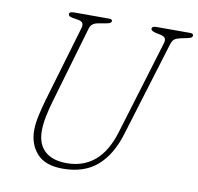

<svg xmlns="http://www.w3.org/2000/svg" viewBox="-80 -783 910 881"><g transform="rotate(10 375.5 -342.5)"><path d="M493 -196.5 625 -630.5Q630 -645.5 626 -654.5Q622 -663.5 605.5 -667.5L578 -673.5Q558 -679 558 -687.5Q558 -700 578 -700H736Q751 -700 751 -690.5Q751 -685 746.8 -681.2Q742.5 -677.5 727.5 -674.5L697 -668Q680 -664.5 670 -657.8Q660 -651 654 -631.5L518.5 -189.5Q488.5 -90.5 427.8 -37.8Q367 15 267.5 15Q185 15 146.5 -28.8Q108 -72.5 108.5 -138.5Q109 -169 117.2 -206.5Q125.5 -244 137 -283.5L241 -635.5Q250 -664.5 221.5 -669.5L193 -674.5Q181 -676.5 177 -680Q173 -683.5 173 -689.5Q173.5 -700 195.5 -700H358Q373 -700 373 -691.5Q373 -686 367.5 -682.2Q362 -678.5 347.5 -676L310.5 -669.5Q281 -664 274 -639.5L170 -283.5Q158.5 -245 151.2 -208.5Q144 -172 143.5 -142Q143 -79.5 178.5 -46.2Q214 -13 281.5 -13Q358.5 -13 411.8 -58Q465 -103 493 -196.5Z"/></g></svg>

Font: Fraunces 72pt S100 Thin
Style: Italic
Weight: 100
Italic angle: -16°
Version: Version 1.000; ttfautohint (v1.8.3)